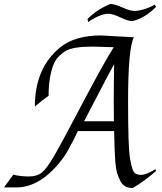

<svg xmlns="http://www.w3.org/2000/svg" viewBox="-115 -933 815 964"><path d="M456 -696 350 -699Q253 -699 216 -678Q200 -669 181.5 -651Q163 -633 153 -607Q129 -545 129 -452Q98 -431 60 -398Q60 -591 187 -695Q261 -755 392 -755Q395 -755 557 -746Q528 -688 528 -424Q528 -196 537.5 -139.5Q547 -83 557.5 -69Q568 -55 593 -55Q618 -55 665 -83L669 -75Q615 -27 552 11Q507 11 490 -23Q480 -43 474 -61Q468 -79 464 -119Q460 -173 458 -275H276Q269 -262 254 -230Q222 -167 205 -144Q94 8 -33 8H-95L-48 -56Q-12 -47 29.5 -47Q71 -47 94.5 -66Q118 -85 152 -142Q186 -199 297 -410Q408 -621 456 -696ZM457 -324Q456 -361 456 -422Q456 -483 457 -545.5Q458 -608 458 -611Q428 -557 376.5 -457Q325 -357 307 -324ZM329 -822 324 -837Q373 -887 439 -913Q461 -913 499.5 -895.5Q538 -878 560.5 -878Q583 -878 614.5 -888.5Q646 -899 661 -910L669 -899Q613 -842 550 -827Q528 -827 489.5 -845.5Q451 -864 429 -864Q407 -864 376.5 -850.5Q346 -837 329 -822Z"/></svg>

Font: Felipa
Style: Regular
Weight: 400
Designer: Javier Alcaraz
Foundry: Fontstage
Version: Version 1.001